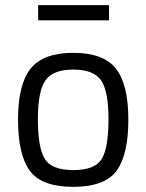

<svg xmlns="http://www.w3.org/2000/svg" viewBox="-20 -715 568 745"><path d="M264.5 -510Q381 -510 429.5 -449Q478 -388 478 -251Q478 -114 432 -52Q386 10 264 10Q142 10 96 -52Q50 -114 50 -251Q50 -388 99 -449Q148 -510 264.5 -510ZM264.5 -55Q349 -55 375 -98.5Q401 -142 401 -252Q401 -362 372 -403.5Q343 -445 264.5 -445Q186 -445 156.5 -403.5Q127 -362 127 -252.5Q127 -143 153.5 -99Q180 -55 264.5 -55ZM128 -636V-695H403V-636Z"/></svg>

Font: Titillium Web
Style: Regular
Weight: 400
Version: Version 1.002;PS 57.000;hotconv 1.0.70;makeotf.lib2.5.55311